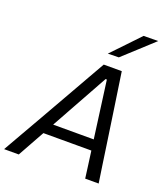

<svg xmlns="http://www.w3.org/2000/svg" viewBox="-193 -1088 1054 1206"><g transform="rotate(20 334.0 -484.5)"><path d="M-23 0Q10 -58 46.5 -121.8Q83 -185.5 116 -243L255.5 -488Q291 -551 321.5 -604.2Q352 -657.5 383.5 -713H504Q512 -659.5 519.8 -606Q527.5 -552.5 537.5 -487L573.5 -241.5Q582 -182.5 591.2 -119.5Q600.5 -56.5 609 0H519Q513.5 -43 507.2 -88.8Q501 -134.5 495 -179H174.5Q149.5 -134.5 124.5 -89.2Q99.5 -44 75 0ZM217.5 -256.5 214 -250H485.5L484.5 -255L434 -631.5H425.5ZM384 -786.5Q428.5 -833 471 -877.5Q513.5 -922 557 -968L654.5 -969Q604 -922.5 554.8 -877.5Q505.5 -832.5 457 -788Z"/></g></svg>

Font: Commissioner
Style: Italic
Weight: 400
Italic angle: -12°
Designer: Kostas Bartsokas
Foundry: Kostas Bartsokas
Version: Version 1.000; ttfautohint (v1.8.3)